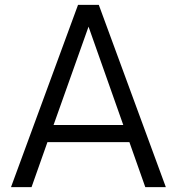

<svg xmlns="http://www.w3.org/2000/svg" viewBox="-20 -765 723 785"><path d="M384 -745 658 0H574L509 -184H174L109 0H25L299 -745ZM199 -254H484L342 -656Z"/></svg>

Font: Plus Jakarta Display Light
Style: Regular
Weight: 300
Designer: Gumpita Rahayu
Foundry: Tokotype Studio
Version: Version 1.000;hotconv 1.0.109;makeotfexe 2.5.65596